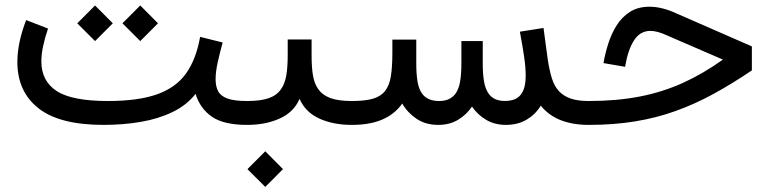

<svg xmlns="http://www.w3.org/2000/svg" viewBox="-20 -469 2893 721"><path d="M816.1 -309.4 731.5 -330.6Q716.7 -246.8 678.9 -193.5Q641.1 -140.3 570.3 -115Q499.5 -89.7 385.3 -89.7Q249.9 -89.7 192.6 -127.3Q135.3 -164.9 135.3 -238.4Q135.3 -264.8 141.9 -295.7Q148.4 -326.5 160.4 -361.8L78.2 -393.6Q61.5 -350.3 53.3 -310.9Q45.2 -271.5 45.2 -236.5Q45.2 -124.9 124.4 -62.5Q203.6 0 368.8 0Q442.3 0 508.6 -11.3Q574.8 -22.6 627.8 -48.2Q680.8 -73.7 714.4 -116.5Q731.4 -61.4 775.8 -30.7Q820.3 0 907.5 0H908.2V-89.7H907.5Q858.7 -89.7 833.4 -99.3Q808 -108.9 798.8 -127.2Q789.6 -145.5 789.6 -171.4Q789.6 -199.5 797.8 -236.1Q806 -272.8 816.1 -309.4ZM439.8 -381.5 506.7 -314.7 573.3 -381.5 506.7 -448.5ZM270.1 -381.5 337 -314.7 403.6 -381.5 337 -448.5Z M908.2 -89.7Q889.6 -89.7 876.3 -76.7Q863.1 -63.7 863.1 -45.1Q863.1 -26.5 876.3 -13.2Q889.6 0 908.2 0Q976.9 0 1029.9 -23.7Q1082.9 -47.4 1105 -97.7Q1127 -47.4 1179.3 -23.7Q1231.5 0 1300.3 0H1301.3V-89.7H1300.3Q1249.6 -89.7 1219.5 -101.2Q1189.4 -112.7 1173.3 -137Q1159.7 -157.2 1154.9 -187.8Q1150.1 -218.4 1150.1 -260.1V-320.7H1060.4V-260.1Q1060.4 -216.9 1055 -185.4Q1049.6 -153.9 1034.8 -133.4Q1018.6 -110.4 988.2 -100Q957.8 -89.7 908.2 -89.7ZM909.2 166.1 976.1 232.9 1042.7 166.1 976.1 99.1Z M2021 -364 1932.3 -350Q1942.3 -296.1 1948.2 -256.3Q1954.1 -216.4 1954.1 -183.8Q1954.1 -142.2 1939.7 -119.3Q1930.4 -104.3 1914.8 -97.1Q1899.2 -89.9 1875.1 -89.9Q1834.8 -89.9 1815.4 -116.7Q1802.4 -134.8 1797.6 -163.4Q1792.8 -192 1792.8 -228.9V-314.8H1712.6V-228.9Q1712.6 -192.6 1708 -163.9Q1703.4 -135.3 1690.3 -116.9Q1680.3 -103.9 1665.6 -96.8Q1650.8 -89.7 1628.6 -89.7Q1587.2 -89.7 1566.8 -115.1Q1553 -132.9 1548.1 -161.6Q1543.2 -190.4 1543.2 -228.9V-320.2H1453.4V-271.1Q1453.4 -217.7 1447.8 -182.6Q1442.1 -147.5 1425.5 -126.8Q1408.8 -106.1 1379 -97.9Q1349.3 -89.7 1301.3 -89.7Q1282.7 -89.7 1269.4 -76.7Q1256.2 -63.7 1256.2 -45.1Q1256.2 -26.5 1269.4 -13.2Q1282.7 0 1301.3 0Q1369.8 0 1416.4 -20.4Q1462.9 -40.8 1490.5 -80.2Q1509.9 -46.2 1544 -23.1Q1578.1 0 1625.5 0Q1668.6 0 1700.7 -19.5Q1732.7 -39 1752.4 -68.8Q1772.3 -39.2 1804.7 -19.6Q1837.1 0 1879.9 0Q1924.6 0 1958.1 -20Q1991.5 -40 2010.8 -72.3Q2040.8 -35.1 2086.2 -17.5Q2131.6 0 2190.4 0H2190.9V-89.7H2190.4Q2149.7 -89.7 2123 -99Q2096.3 -108.2 2079.2 -126.4Q2061.3 -145.7 2052.2 -175.5Q2043 -205.4 2037 -245.4Z M2246.3 -232.1 2327.3 -218.1Q2338.1 -282.5 2361.1 -317.7Q2384 -353 2422.2 -353Q2434.7 -353 2449.7 -349.1Q2464.7 -345.2 2482.8 -336.9L2694.6 -245.2Q2619.8 -191.7 2543.6 -157.3Q2467.3 -122.9 2381.4 -106.3Q2295.4 -89.7 2190.9 -89.7Q2172.6 -89.7 2159.2 -76.6Q2145.8 -63.4 2145.8 -45.1Q2145.8 -26.8 2159.2 -13.4Q2172.6 0 2190.9 0Q2284.9 0 2364.8 -13.1Q2444.8 -26.2 2516.9 -52.1Q2589 -77.9 2659.1 -116.2Q2729.1 -154.4 2803.4 -204.7V-294.8L2522.4 -417.6Q2493.9 -431 2468 -437.4Q2442.2 -443.8 2419.4 -443.8Q2375.7 -443.8 2345.2 -424.2Q2314.8 -404.6 2295.1 -372.9Q2275.4 -341.2 2263.8 -304Q2252.1 -266.9 2246.3 -232.1Z"/></svg>

Font: Estedad-VF-FD Black
Style: Regular
Weight: 900
Designer: Amin Abedi
Version: Version 4.000